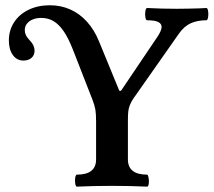

<svg xmlns="http://www.w3.org/2000/svg" viewBox="-20 -696 800 719"><path d="M268.1 -42Q339.8 -42 339.8 -99.1V-241.2Q339.8 -269.5 337.2 -285.4Q334.5 -301.3 325.2 -325.7Q323.7 -330.1 321.8 -334L252.4 -511.7Q236.3 -552.7 218.8 -578.6Q201.2 -604.5 180.7 -616.7Q160.2 -628.9 134.8 -628.9Q116.2 -628.9 102.3 -623Q88.4 -617.2 80.6 -606.9Q72.8 -596.7 72.8 -583Q72.8 -573.2 77.1 -564.2Q81.5 -555.2 91.3 -544.9Q100.6 -535.6 105 -525.9Q109.4 -516.1 109.4 -505.9Q109.4 -489.3 97.9 -479.2Q86.4 -469.2 67.4 -469.2Q43 -469.2 28.1 -490Q13.2 -510.7 13.2 -544.4Q13.2 -582.5 32.7 -612.5Q52.2 -642.6 87.2 -659.4Q122.1 -676.3 166.5 -676.3Q208 -676.3 243.2 -660.6Q278.3 -645 305.7 -614.7Q333 -584.5 350.6 -541.5L426.8 -356H433.1L570.8 -560.1Q583.5 -579.6 585 -592.8Q586.4 -606 573.7 -613Q561 -620.1 530.8 -620.1Q526.4 -620.1 524.4 -631.6Q522.5 -643.1 524.4 -654.5Q526.4 -666 530.8 -666Q586.4 -663.1 642.1 -663.1Q662.6 -663.1 683.1 -663.6Q703.6 -664.1 724.6 -664.6L752.9 -666Q757.3 -666 759.3 -654.5Q761.2 -643.1 759.3 -631.6Q757.3 -620.1 752.9 -620.1Q719.2 -620.1 694.3 -608.9Q669.4 -597.7 649.9 -569.8L484.4 -334L482.4 -331.5Q471.2 -315.4 466.3 -302.5Q461.4 -289.6 460.2 -277.6Q459 -265.6 459 -244.1V-99.1Q459 -42 530.8 -42Q534.2 -42 536.4 -30.5Q538.6 -19 537.1 -8.1Q535.6 2.9 530.8 2.9Q464.8 0 399.4 0Q334 0 268.1 2.9Q263.7 2.9 261.7 -8.3Q259.8 -19.5 261.7 -30.8Q263.7 -42 268.1 -42Z"/></svg>

Font: Junicode Two Beta VF
Style: Regular
Weight: 400
Designer: Peter S. Baker
Foundry: Briery Creek Software
Version: Version 1.031 beta; ttfautohint (v1.8.1.43-b0c9)